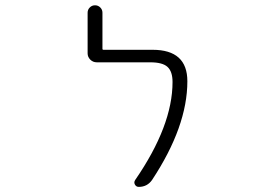

<svg xmlns="http://www.w3.org/2000/svg" viewBox="-20 -735 1040 733"><path d="M562.5 -544.9Q695.3 -544.9 695.3 -424.8Q695.3 -252 560.5 -47.9Q542 -21.5 509.8 -21.5Q500 -21.5 495.1 -30.3Q490.2 -39.1 496.1 -47.9Q638.7 -254.9 638.7 -421.9Q638.7 -461.9 619.6 -479.5Q600.6 -497.1 553.7 -497.1H349.6Q335 -497.1 324.7 -507.3Q314.5 -517.6 314.5 -531.2V-686.5Q314.5 -698.2 322.8 -706.5Q331.1 -714.8 342.8 -714.8Q354.5 -714.8 362.8 -706.5Q371.1 -698.2 371.1 -686.5V-548.8Q371.1 -544.9 375 -544.9Z"/></svg>

Font: Gen Jyuu Gothic L Monospace Light
Style: Regular
Weight: 300
Designer: [Source Han Sans]
Ryoko NISHIZUKA  (kana & ideographs); Paul D. Hunt (Latin, Greek & Cyrillic); Wenlong ZHANG  (bopomofo
Version: Version 1.002.20150607